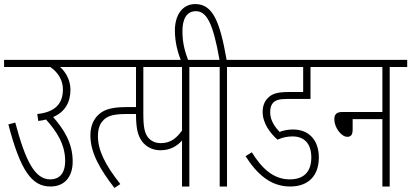

<svg xmlns="http://www.w3.org/2000/svg" viewBox="-20 -916 2020 943"><path d="M0 -622V-587H227C269 -558 289 -518 289 -477C289 -404 248 -365 163 -356L168 -322C181 -323 194 -326 206 -329C259 -270 300 -207 300 -126C300 -57 265 -35 227 -35C152 -35 106 -122 55 -314L21 -305C81 -77 136 0 228 0C296 0 337 -46 337 -123C337 -216 291 -284 241 -341C298 -366 326 -412 326 -475C326 -521 305 -560 275 -587H396V-622Z M384 -622V-587H635V-622ZM424 -250C424 -166 472 -83 542 7L571 -12C494 -109 461 -180 461 -247C461 -280 469 -304 482 -319C502 -344 529 -356 599 -356H656V-390H599C517 -390 483 -373 459 -348C433 -321 424 -286 424 -250Z M910 -587H997V-622H580V-587H648V-358C648 -283 657 -250 678 -221C698 -195 729 -178 768 -178C818 -178 851 -200 874 -226V0H910ZM874 -587V-275C845 -234 814 -213 770 -213C743 -213 722 -223 708 -240C691 -261 684 -289 684 -356V-587Z M870 -615H906C888 -663 876 -704 876 -763C876 -820 895 -861 942 -861C993 -861 1026 -807 1058 -622H985V-587H1059V0H1095V-587H1181V-622H1093C1060 -811 1025 -896 939 -896C873 -896 839 -838 839 -767C839 -707 853 -659 870 -615Z M1417 -246C1472 -246 1509 -213 1509 -143C1509 -74 1474 -35 1403 -35C1324 -35 1266 -88 1217 -168L1186 -149C1242 -61 1309 0 1405 0C1501 0 1546 -60 1546 -142C1546 -226 1499 -280 1419 -280C1396 -280 1373 -276 1353 -268C1333 -290 1307 -322 1307 -364C1307 -385 1311 -400 1321 -411C1334 -424 1351 -430 1389 -430H1505V-587H1597V-622H1169V-587H1469V-464H1396C1339 -464 1314 -454 1295 -434C1278 -417 1270 -394 1270 -366C1270 -309 1309 -260 1343 -230C1368 -241 1391 -246 1417 -246Z M1585 -622V-587H1858V-366H1661C1631 -366 1622 -352 1622 -330C1622 -290 1656 -244 1686 -244C1703 -244 1712 -254 1712 -279V-331H1858V0H1894V-587H1980V-622Z"/></svg>

Font: Noto Sans ExtraCondensed ExtraLight
Style: Regular
Weight: 200
Width: 2
Designer: Monotype Design Team
Foundry: Monotype Imaging Inc.
Version: Version 2.013